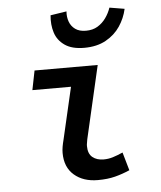

<svg xmlns="http://www.w3.org/2000/svg" viewBox="-53 -783 706 842"><g transform="rotate(-5 300.0 -362.5)"><path d="M344 12Q280 12 240 -22.5Q200 -57 200 -120Q200 -133 202.5 -147.5Q205 -162 209 -177L262 -406H92L109 -491H387L313 -170Q312 -162 310.5 -155Q309 -148 309 -141Q309 -107 328 -91.5Q347 -76 377 -76Q398 -76 417.5 -82Q437 -88 462 -99L485 -19Q453 -5 420 3.5Q387 12 344 12ZM335 -571Q281 -571 249.5 -593Q218 -615 207 -650Q196 -685 200 -726L271 -737Q269 -713 276.5 -692Q284 -671 302 -658Q320 -645 349 -645Q379 -645 400.5 -658Q422 -671 437 -692Q452 -713 460 -737L526 -726Q517 -685 493.5 -650Q470 -615 430.5 -593Q391 -571 335 -571Z"/></g></svg>

Font: Source Code Pro SemiBold
Style: Italic
Weight: 600
Italic angle: -11°
Monospace: yes
Designer: Paul D. Hunt, Teo Tuominen
Foundry: Adobe Systems Incorporated
Version: Version 1.016;hotconv 1.0.116;makeotfexe 2.5.65601